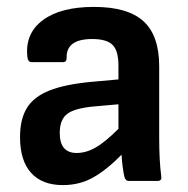

<svg xmlns="http://www.w3.org/2000/svg" viewBox="-20 -524 544 556"><path d="M162 12Q102 12 70 -23.5Q38 -59 38 -127Q38 -179 58 -211.5Q78 -244 123.5 -262Q169 -280 245 -287L323 -294V-334Q323 -377 306 -394Q289 -411 247 -411Q171 -411 173 -356Q173 -344 162 -344H72Q60 -344 59 -362Q53 -428 104.5 -466Q156 -504 252 -504Q350 -504 395.5 -462.5Q441 -421 441 -332V-124Q441 -91 442.5 -63.5Q444 -36 447 -13Q449 0 436 0H353Q343 0 340 -13Q338 -21 335.5 -39Q333 -57 332 -76Q290 -33 250.5 -10.5Q211 12 162 12ZM153 -139Q153 -81 202 -81Q229 -81 256.5 -96.5Q284 -112 323 -151V-222L255 -216Q197 -211 175 -194.5Q153 -178 153 -139Z"/></svg>

Font: Sofia Sans
Style: Bold
Weight: 700
Designer: Botio Nikoltchev, Ani Petrova
Foundry: lettersoup
Version: Version 4.100; ttfautohint (v1.8.4.7-5d5b)